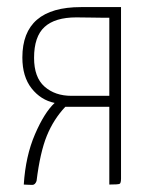

<svg xmlns="http://www.w3.org/2000/svg" viewBox="-20 -520 425 541"><path d="M83 -10Q79 1 71 1Q64 1 56 0.5Q48 0 47 0Q52 -80 78.5 -141.5Q105 -203 134 -230Q95 -238 69 -271Q43 -304 43 -358Q43 -500 208 -500H321V-17Q321 -4 317 -2Q313 0 288 0V-219H164Q131 -184 112 -137.5Q93 -91 83 -10ZM76 -357Q76 -302 105.5 -276Q135 -250 181 -250H288V-470Q287 -470 272.5 -470Q258 -470 236 -470.5Q214 -471 195 -471Q135 -471 105.5 -444Q76 -417 76 -357Z"/></svg>

Font: Yanone Kaffeesatz Thin
Style: Regular
Weight: 250
Designer: Yanone (Cyrillic: Daniel Pouzeot)
Foundry: Yanone
Version: Version 1.003;PS 001.003;hotconv 1.0.88;makeotf.lib2.5.64775